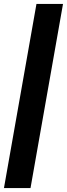

<svg xmlns="http://www.w3.org/2000/svg" viewBox="-41 -757 338 969"><path d="M143 -737H277L113 192H-21Z"/></svg>

Font: Fahkwang
Style: Bold Italic
Weight: 700
Italic angle: -10°
Designer: Suppakit Chalermlarp | Katatrad Co.,Ltd.
Foundry: Cadson Demak Co.,Ltd.
Version: Version 1.000; ttfautohint (v1.6)